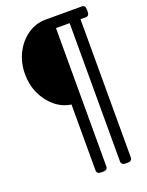

<svg xmlns="http://www.w3.org/2000/svg" viewBox="-161 -779 788 1031"><g transform="rotate(-20 233.0 -263.5)"><path d="M232 173Q208 173 208 151V-224Q158 -231 117.5 -264.5Q77 -298 53 -349Q29 -400 29 -462Q29 -528 56.5 -582Q84 -636 130.5 -668Q177 -700 233 -700H440Q460 -700 460 -676V-662Q460 -638 440 -638H410V151Q410 173 386 173H372Q348 173 348 151V-638H270V151Q270 173 246 173Z"/></g></svg>

Font: Asap Condensed VF Beta
Style: Regular
Weight: 400
Designer: Pablo Cosgaya
Foundry: Omnibus-Type
Version: Version 1.008